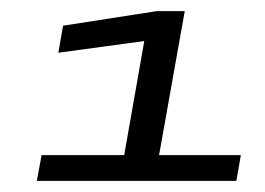

<svg xmlns="http://www.w3.org/2000/svg" viewBox="-20 -699 474 344"><path d="M46 -375H403.5L411.5 -421H265L311 -679H260.5L93 -653L84.5 -604.5L238.5 -625.5L202.5 -421H54.5Z"/></svg>

Font: Anybody Expanded Medium
Style: Italic
Weight: 500
Width: 7
Italic angle: -10°
Version: Version 1.113;gftools[0.9.25]